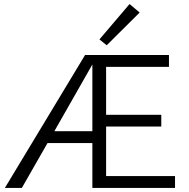

<svg xmlns="http://www.w3.org/2000/svg" viewBox="-20 -930 933 950"><path d="M508 -706 472 -735 621 -910 671 -868ZM846 -59V0H437V-222H215L88 0H4L401 -658H816V-599H505V-362H778V-304H505V-59ZM437 -281V-611L249 -281Z"/></svg>

Font: Ysabeau SC
Style: Regular
Weight: 400
Designer: Christian Thalmann (Catharsis Fonts)
Version: Version 0.003